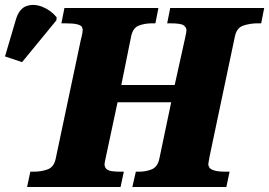

<svg xmlns="http://www.w3.org/2000/svg" viewBox="-133 -746 1074 766"><path d="M-25 0 -12 -61H1Q31 -61 56.5 -70Q82 -79 89 -112L189 -585Q194 -604 195.5 -613.5Q197 -623 197 -625Q197 -633 193.5 -639Q190 -645 175 -649Q160 -653 125 -653H112L124 -714H499L487 -653H474Q445 -653 421 -644Q397 -635 390 -600L351 -407H564L605 -592Q611 -619 611 -625Q611 -635 601 -644Q591 -653 547 -653H534L546 -714H921L909 -653H896Q865 -653 838 -644Q811 -635 804 -600L703 -121Q701 -108 699.5 -101Q698 -94 698 -91Q698 -85 702 -78Q706 -71 721.5 -66Q737 -61 770 -61H783L770 0H395L409 -61H422Q449 -61 472.5 -70.5Q496 -80 503 -114L550 -338H336L289 -118Q287 -108 285.5 -101Q284 -94 284 -91Q284 -76 296 -68.5Q308 -61 348 -61H361L348 0ZM-45 -498 -113 -521 -69 -670Q-56 -712 -27 -722Q2 -732 35.5 -719Q69 -706 93 -677L92 -665Z"/></svg>

Font: Noto Serif Black
Style: Italic
Weight: 900
Italic angle: -12°
Designer: Monotype Design Team
Foundry: Monotype Imaging Inc.
Version: Version 2.013